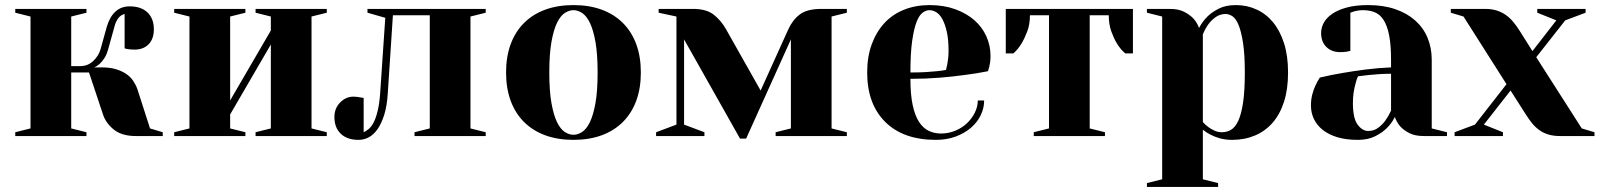

<svg xmlns="http://www.w3.org/2000/svg" viewBox="-20 -535 6290 755"><path d="M380 -270Q412 -270 435.5 -263Q459 -256 476 -244.5Q493 -233 503.5 -217.5Q514 -202 520 -185L570 -30L620 -15V0H515Q459 0 427.5 -25.5Q396 -51 385 -85L330 -250H260V-30L320 -15V0H40V-15L100 -30V-470L40 -485V-500H320V-485L260 -470V-275H295Q325 -275 346 -294.5Q367 -314 375 -340L400 -430Q411 -468 433.5 -489Q456 -510 490 -510Q535 -510 560 -486Q585 -462 585 -420Q585 -382 564.5 -361Q544 -340 510 -340Q502 -340 494.5 -340.5Q487 -341 482 -342Q475 -343 470 -345V-480Q441 -473 430 -430L405 -340Q399 -319 390 -305.5Q381 -292 372 -284Q361 -274 350 -270Z M985 -485V-500H1265V-485L1205 -470V-30L1265 -15V0H985V-15L1045 -30V-360L885 -85V-30L945 -15V0H665V-15L725 -30V-470L665 -485V-500H945V-485L885 -470V-140L1045 -415V-470Z M1495 -465 1425 -485V-500H1890V-485L1830 -470V-30L1890 -15V0H1610V-15L1670 -30V-475H1525L1505 -170Q1502 -119 1491 -84Q1480 -49 1464.5 -27Q1449 -5 1430 5Q1411 15 1390 15Q1345 15 1320 -9Q1295 -33 1295 -75Q1295 -109 1317.5 -132Q1340 -155 1370 -155Q1378 -155 1384.5 -154Q1391 -153 1397 -152Q1403 -151 1410 -150V-15Q1419 -19 1429.5 -27.5Q1440 -36 1449 -53Q1458 -70 1465 -98.5Q1472 -127 1475 -170Z M2235 -5Q2252 -5 2269 -16Q2286 -27 2299.5 -54.5Q2313 -82 2321.5 -129.5Q2330 -177 2330 -250Q2330 -323 2321.5 -370.5Q2313 -418 2299.5 -445.5Q2286 -473 2269 -484Q2252 -495 2235 -495Q2218 -495 2201 -484Q2184 -473 2170.5 -445.5Q2157 -418 2148.5 -370.5Q2140 -323 2140 -250Q2140 -177 2148.5 -129.5Q2157 -82 2170.5 -54.5Q2184 -27 2201 -16Q2218 -5 2235 -5ZM2235 -515Q2297 -515 2346 -497Q2395 -479 2429.5 -444.5Q2464 -410 2482 -361Q2500 -312 2500 -250Q2500 -188 2482 -139Q2464 -90 2429.5 -55.5Q2395 -21 2346 -3Q2297 15 2235 15Q2173 15 2124 -3Q2075 -21 2040.5 -55.5Q2006 -90 1988 -139Q1970 -188 1970 -250Q1970 -312 1988 -361Q2006 -410 2040.5 -444.5Q2075 -479 2124 -497Q2173 -515 2235 -515Z M3310 -500V-485L3250 -470V-30L3310 -15V0H3030V-15L3090 -30V-380L2914 10H2890L2670 -380V-45L2750 -15V0H2560V-15L2640 -45V-470L2570 -485V-500H2705Q2758 -500 2787 -477Q2816 -454 2835 -420L2971 -179L3080 -420Q3097 -457 3125.5 -478.5Q3154 -500 3210 -500Z M3560 -250Q3594 -250 3620 -251.5Q3646 -253 3664 -255Q3685 -257 3700 -260Q3702 -270 3705 -282Q3707 -293 3708.5 -306.5Q3710 -320 3710 -335Q3710 -380 3703 -410.5Q3696 -441 3685.5 -460Q3675 -479 3661.5 -487Q3648 -495 3635 -495Q3622 -495 3608.5 -485.5Q3595 -476 3584.5 -449.5Q3574 -423 3567 -375Q3560 -327 3560 -250ZM3660 15Q3532 15 3461 -55.5Q3390 -126 3390 -250Q3390 -312 3408 -361Q3426 -410 3458 -444.5Q3490 -479 3535.5 -497Q3581 -515 3635 -515Q3691 -515 3735.5 -499Q3780 -483 3811 -456Q3842 -429 3858.5 -392.5Q3875 -356 3875 -315Q3875 -301 3873.5 -290.5Q3872 -280 3870 -272Q3867 -262 3865 -255Q3821 -246 3772 -240Q3730 -234 3675 -229.5Q3620 -225 3560 -225Q3560 -163 3569 -121.5Q3578 -80 3594 -55.5Q3610 -31 3632 -20.5Q3654 -10 3680 -10Q3710 -10 3736.5 -21Q3763 -32 3782.5 -50.5Q3802 -69 3813.5 -92.5Q3825 -116 3825 -140H3850Q3850 -110 3836.5 -82Q3823 -54 3798 -32.5Q3773 -11 3738 2Q3703 15 3660 15Z M4265 -475V-30L4325 -15V0H4045V-15L4105 -30V-475H4030Q4030 -439 4019.5 -411.5Q4009 -384 3997 -364Q3983 -341 3965 -325H3935V-500H4435V-325H4405Q4386 -341 4372 -364Q4360 -384 4350 -411.5Q4340 -439 4340 -475Z M4710 -55Q4720 -44 4732 -35Q4743 -27 4756.5 -21Q4770 -15 4785 -15Q4804 -15 4820.5 -24.5Q4837 -34 4849 -59.5Q4861 -85 4868 -131Q4875 -177 4875 -250Q4875 -321 4868 -366Q4861 -411 4850.5 -436.5Q4840 -462 4826.5 -471Q4813 -480 4800 -480Q4777 -480 4760 -467.5Q4743 -455 4732 -440Q4719 -422 4710 -400ZM4550 -470 4490 -485V-500H4580Q4615 -500 4637.5 -488Q4660 -476 4673 -462Q4688 -445 4695 -425Q4708 -450 4728 -470Q4745 -487 4772.5 -501Q4800 -515 4840 -515Q4883 -515 4920.5 -498Q4958 -481 4985.5 -448Q5013 -415 5029 -365.5Q5045 -316 5045 -250Q5045 -184 5029 -134.5Q5013 -85 4984 -52Q4955 -19 4914.5 -2Q4874 15 4825 15Q4799 15 4777.5 9Q4756 3 4741 -5Q4723 -14 4710 -25V170L4770 185V200H4490V185L4550 170Z M5320 -235Q5314 -222 5310 -205Q5306 -191 5303 -172Q5300 -153 5300 -130Q5300 -70 5318.5 -45Q5337 -20 5360 -20Q5383 -20 5399.5 -32.5Q5416 -45 5427 -60Q5440 -78 5450 -100V-245Q5427 -245 5404 -243.5Q5381 -242 5362 -240Q5340 -237 5320 -235ZM5360 -515Q5420 -515 5466.5 -499Q5513 -483 5545 -454.5Q5577 -426 5593.5 -386.5Q5610 -347 5610 -300V-30L5670 -15V0H5580Q5544 0 5522 -11.5Q5500 -23 5487 -37Q5472 -54 5465 -75Q5452 -49 5432 -30Q5415 -13 5387 1Q5359 15 5320 15Q5273 15 5238.5 4.5Q5204 -6 5181 -24.5Q5158 -43 5146.5 -67.5Q5135 -92 5135 -120Q5135 -143 5140 -162.5Q5145 -182 5152 -197Q5160 -215 5170 -230Q5212 -240 5259 -248Q5299 -255 5349 -261.5Q5399 -268 5450 -270V-300Q5450 -358 5442.5 -396Q5435 -434 5421 -456Q5407 -478 5386.5 -486.5Q5366 -495 5340 -495Q5329 -495 5320 -493.5Q5311 -492 5304 -490Q5296 -487 5290 -485V-335Q5283 -333 5277 -332Q5271 -331 5264.5 -330.5Q5258 -330 5250 -330Q5216 -330 5195.5 -350.5Q5175 -371 5175 -405Q5175 -426 5185.5 -445.5Q5196 -465 5218.5 -480.5Q5241 -496 5276 -505.5Q5311 -515 5360 -515Z M5904 -204 5735 -470 5685 -485V-500H5820Q5846 -500 5866 -493.5Q5886 -487 5901.5 -476Q5917 -465 5930 -449.5Q5943 -434 5955 -415L6006 -334L6100 -455L6025 -485V-500H6215V-485L6135 -455L6021 -310L6200 -30L6250 -15V0H6115Q6089 0 6069 -6Q6049 -12 6033 -23.5Q6017 -35 6004.5 -50.5Q5992 -66 5980 -85L5920 -179L5815 -45L5890 -15V0H5700V-15L5780 -45Z"/></svg>

Font: Yeseva One
Style: Regular
Weight: 400
Designer: Jovanny Lemonad
Foundry: Jovanny Lemonad
Version: Version 2.001; ttfautohint (v0.91) -l 8 -r 50 -G 200 -x 0 -w